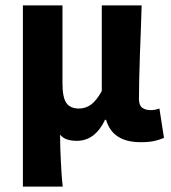

<svg xmlns="http://www.w3.org/2000/svg" viewBox="-20 -516 634 713"><path d="M65 177V-496H212V-207Q212 -154 226.5 -133.5Q241 -113 273 -113Q298 -113 318 -127.5Q338 -142 358 -178V-496H506Q505 -452 503 -404.5Q501 -357 499.5 -310.5Q498 -264 497 -222Q496 -180 496 -149Q496 -125 508 -116Q520 -107 540 -107Q555 -107 572 -113L589 -4Q573 3 553.5 7.5Q534 12 502 12Q398 12 374 -71H370Q333 7 265 7Q247 7 231 2.5Q215 -2 203 -16Q203 12 204 36Q205 60 206 82.5Q207 105 208.5 128Q210 151 213 177Z"/></svg>

Font: Font
Style: ¶
Weight: 700
Designer: Paul D. Hunt
Foundry: Adobe Systems Incorporated
Version: Version 3.000